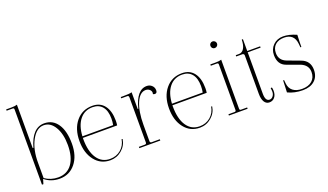

<svg xmlns="http://www.w3.org/2000/svg" viewBox="-66 -1085 2603 1525"><g transform="rotate(-20 1236.0 -322.5)"><path d="M235 12Q162 12 109 -32L97 8H85V-628Q85 -640 74 -640H22V-651H67Q99 -651 115 -657V-290H121Q164 -444 267 -444Q339 -444 379.5 -384Q420 -324 420 -217Q420 -114 369 -51Q318 12 235 12ZM227 -2Q303 -2 344.5 -59Q386 -116 386 -218Q386 -312 350.5 -371.5Q315 -431 258 -431Q197 -431 155.5 -353.5Q114 -276 115 -164V-37Q165 -2 227 -2Z M663 12Q582 12 532.5 -51Q483 -114 483 -215Q483 -317 535.5 -380.5Q588 -444 674 -444Q739 -444 774.5 -398Q810 -352 810 -269Q810 -248 807 -230H517V-220Q517 -115 556 -57Q595 1 665 1Q718 1 756 -31Q794 -63 803 -116L811 -114Q803 -60 760.5 -24Q718 12 663 12ZM672 -433Q604 -433 563.5 -382.5Q523 -332 518 -243H778Q783 -270 783 -297Q783 -363 754 -398Q725 -433 672 -433Z M911 0V-11H961Q975 -11 975 -25V-407Q975 -421 961 -421H911V-432H936Q985 -432 1005 -438V-296H1010Q1047 -444 1134 -444Q1159 -444 1176.5 -427.5Q1194 -411 1194 -387Q1194 -362 1175 -362Q1164 -362 1159 -367Q1161 -371 1161 -377Q1161 -394 1147.5 -405.5Q1134 -417 1114 -417Q1065 -416 1035 -346Q1005 -276 1005 -164V-25Q1005 -11 1019 -11H1088V0Z M1420 12Q1339 12 1289.5 -51Q1240 -114 1240 -215Q1240 -317 1292.5 -380.5Q1345 -444 1431 -444Q1496 -444 1531.5 -398Q1567 -352 1567 -269Q1567 -248 1564 -230H1274V-220Q1274 -115 1313 -57Q1352 1 1422 1Q1475 1 1513 -31Q1551 -63 1560 -116L1568 -114Q1560 -60 1517.5 -24Q1475 12 1420 12ZM1429 -433Q1361 -433 1320.5 -382.5Q1280 -332 1275 -243H1535Q1540 -270 1540 -297Q1540 -363 1511 -398Q1482 -433 1429 -433Z M1746 -542Q1735 -542 1727 -550Q1719 -558 1719 -570Q1719 -582 1727 -590Q1735 -598 1746 -598Q1758 -598 1766.5 -590Q1775 -582 1775 -570Q1775 -558 1766.5 -550Q1758 -542 1746 -542ZM1668 0V-11H1720Q1732 -11 1732 -23V-409Q1732 -421 1720 -421H1668V-432H1713Q1746 -432 1762 -438V-23Q1762 -11 1774 -11H1826V0Z M2007 12Q1980 12 1965 -12.5Q1950 -37 1950 -81V-407Q1950 -413 1945.5 -417Q1941 -421 1936 -421H1883V-432H1911Q1937 -432 1953 -458Q1969 -484 1970 -532H1980V-432H2089V-421H1980V-71Q1980 -8 2016 -8Q2033 -8 2045 -23.5Q2057 -39 2057 -60Q2057 -73 2054 -91L2065 -93Q2069 -80 2069 -62Q2069 -29 2052 -8.5Q2035 12 2007 12Z M2290 12Q2220 12 2164 -15Q2168 -95 2168 -115H2176L2179 -85Q2183 -44 2211.5 -22Q2240 0 2288 0Q2342 0 2372.5 -27Q2403 -54 2403 -101Q2403 -159 2343 -184L2233 -224Q2168 -247 2168 -328Q2168 -378 2201.5 -411Q2235 -444 2286 -444Q2337 -444 2398 -417Q2395 -357 2395 -315H2387L2384 -347Q2375 -432 2290 -432Q2243 -432 2215.5 -407Q2188 -382 2188 -338Q2188 -277 2248 -254L2358 -213Q2427 -187 2427 -111Q2427 -54 2390.5 -21Q2354 12 2290 12Z"/></g></svg>

Font: Arapey Thin-Display
Style: Regular
Weight: 100
Designer: Eduardo Rodriguez Tunni
Foundry: Eduardo Rodriguez Tunni
Version: Version 4.000